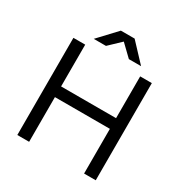

<svg xmlns="http://www.w3.org/2000/svg" viewBox="-199 -1043 1149 1198"><g transform="rotate(30 375.5 -443.5)"><path d="M574 0H658V-700H574V-399H178V-700H93V0H178V-322H574ZM459 -758H547L426 -887H327L206 -758H294L377 -837Z"/></g></svg>

Font: HB Figtree Prototype
Style: Regular
Weight: 400
Designer: Alfredo Marco Pradil
Foundry: Hanken Design Co.®
Version: Version 1.002;Glyphs 3.2 (3228)